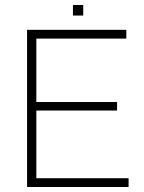

<svg xmlns="http://www.w3.org/2000/svg" viewBox="-20 -746 574 766"><path d="M493 -35V0H88V-627H484V-592H125V-339H447V-305H125V-35ZM312 -684H271V-726H312Z"/></svg>

Font: Blinker ExtraLight
Style: Regular
Weight: 200
Designer: Juergen Huber
Foundry: supertype
Version: Version 1.017;hotconv 1.0.117;makeotfexe 2.5.65602